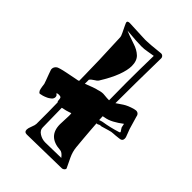

<svg xmlns="http://www.w3.org/2000/svg" viewBox="-202 -792 853 853"><g transform="rotate(45 224.5 -365.5)"><path d="M128 -27Q112 -27 112 -43Q112 -51 118.5 -67Q125 -83 125 -91Q125 -129 125 -162.5Q125 -196 124 -225Q121 -228 121 -229Q120 -237 119 -245Q118 -253 106 -253Q104 -253 101 -253Q98 -253 93 -251Q92 -251 92 -250Q92 -249 96.5 -245.5Q101 -242 101 -235Q101 -224 91 -216.5Q81 -209 76 -207Q65 -202 56.5 -199.5Q48 -197 41 -196Q36 -196 31 -205Q28 -212 26 -226Q24 -240 24 -241Q24 -243 18.5 -257Q13 -271 7.5 -286.5Q2 -302 1 -305Q0 -307 0 -312Q0 -324 12 -333Q15 -335 26.5 -338.5Q38 -342 58 -346Q85 -351 100.5 -354.5Q116 -358 119 -358Q120 -358 124 -360Q124 -385 123.5 -399.5Q123 -414 123 -418Q123 -437 121.5 -489Q120 -541 116 -627Q116 -632 109 -646.5Q102 -661 95 -675.5Q88 -690 88 -693Q88 -701 102 -701Q152 -699 180 -697.5Q208 -696 213 -697Q218 -697 239 -698.5Q260 -700 295 -704H296Q302 -704 306.5 -699.5Q311 -695 311 -689Q308 -523 308 -404Q319 -412 337.5 -424Q356 -436 385 -444Q393 -446 396 -446Q414 -446 417 -425L434 -367Q435 -364 440.5 -350Q446 -336 448 -330Q449 -327 449 -322Q449 -306 430 -305Q405 -302 398 -302Q386 -302 371 -297Q356 -292 337 -287H333Q326 -287 319 -282Q316 -281 312 -281Q313 -262 315 -239.5Q317 -217 319 -191Q321 -166 323.5 -141.5Q326 -117 337 -93L359 -47Q359 -46 359.5 -45.5Q360 -45 360 -44Q360 -40 355 -35.5Q350 -31 344 -31ZM151 -369Q168 -376 186 -382.5Q204 -389 211 -390Q223 -394 232 -395Q241 -396 247 -395Q257 -394 264.5 -393.5Q272 -393 279 -393Q279 -419 278.5 -446.5Q278 -474 278 -502Q278 -542 278.5 -585Q279 -628 280 -673L244 -667Q229 -664 211 -664Q184 -664 118 -670Q124 -667 139 -661.5Q154 -656 178 -648Q207 -639 225 -622Q243 -605 243 -572Q243 -546 229 -508.5Q215 -471 185 -423Q181 -417 168.5 -409.5Q156 -402 151 -394ZM310 -300H311Q313 -301 317.5 -302.5Q322 -304 327 -305Q347 -308 368 -313Q389 -318 408 -324Q416 -326 415 -330Q414 -332 410 -337.5Q406 -343 404 -347Q403 -349 402.5 -353.5Q402 -358 400 -366Q379 -350 358.5 -339Q338 -328 318 -325Q316 -324 313.5 -324Q311 -324 309 -323Q309 -318 309.5 -312Q310 -306 310 -300ZM211 -60 310 -62Q294 -83 281 -83Q200 -88 200 -164Q200 -173 201 -190.5Q202 -208 202 -216Q202 -221 202 -225.5Q202 -230 201 -234Q195 -232 189 -230Q183 -228 176 -226Q170 -225 164.5 -223.5Q159 -222 154 -221L156 -99Q156 -82 173.5 -71Q191 -60 211 -60Z"/></g></svg>

Font: Moo Lah Lah
Style: Regular
Weight: 400
Designer: Robert E. Leuschke
Foundry: Robert E. Leuschke
Version: Version 1.010; ttfautohint (v1.8.3)